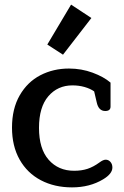

<svg xmlns="http://www.w3.org/2000/svg" viewBox="-20 -798 538 832"><path d="M185 -605 288 -778 376 -720 253 -561ZM32 -245Q32 -327 65.5 -385Q99 -443 155 -472Q211 -501 279 -501Q333 -501 381.5 -483Q430 -465 459 -440V-336Q459 -317 436 -317Q407 -317 399 -355L388 -402Q371 -414 346.5 -421Q322 -428 294 -428Q230 -428 189.5 -381Q149 -334 149 -244Q149 -153 191 -105.5Q233 -58 301 -58Q334 -58 359.5 -66.5Q385 -75 411 -94Q427 -106 438 -106Q450 -106 458.5 -96.5Q467 -87 467 -72Q467 -45 427 -21Q369 14 292 14Q216 14 157 -17Q98 -48 65 -106.5Q32 -165 32 -245Z"/></svg>

Font: Maitree SemiBold
Style: Regular
Weight: 600
Designer: CadsonDemak Team
Foundry: CadsonDemak
Version: Version 1.001